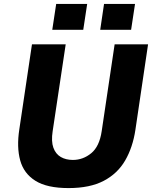

<svg xmlns="http://www.w3.org/2000/svg" viewBox="-20 -949 775 979"><path d="M329.5 10Q220 10 160.8 -27Q101.5 -64 83 -131.2Q64.5 -198.5 78.5 -289.5L143 -723H315L248.5 -280Q240.5 -228 252.2 -195.8Q264 -163.5 290 -148.5Q316 -133.5 351.5 -133.5Q403.5 -133.5 445.2 -167.8Q487 -202 498.5 -280L564.5 -723H735L670.5 -287.5Q657 -197.5 618.2 -130.8Q579.5 -64 509 -27Q438.5 10 329.5 10ZM491 -797 510.5 -929H668.5L648.5 -797ZM246.5 -797 266.5 -929H424.5L404.5 -797Z"/></svg>

Font: Public Sans Thin ExtraBold
Style: Italic
Weight: 800
Italic angle: -8°
Version: Version 2.001